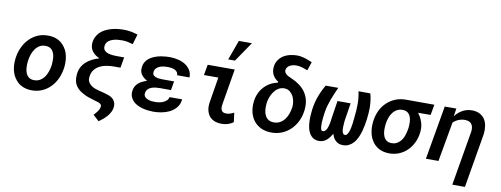

<svg xmlns="http://www.w3.org/2000/svg" viewBox="-75 -1231 4845 1856"><g transform="rotate(10 2347.5 -303.0)"><path d="M46.4 -265.6 45.4 -255.4Q41.5 -219.2 45.2 -184.8Q48.8 -150.4 60.1 -120.6Q68.8 -97.2 81.8 -77.9Q94.7 -58.6 113.3 -40Q135.3 -18.6 170.2 -4.6Q205.1 9.3 248 10.3Q306.6 11.7 355 -9.8Q403.3 -31.2 438.5 -68.4Q474.1 -105.5 496.1 -155Q518.1 -204.6 524.9 -259.8L526.4 -270.5Q530.3 -306.6 526.6 -341.6Q522.9 -376.5 512.2 -407.2Q502.9 -432.1 488.3 -453.4Q473.6 -474.6 454.6 -492.2Q430.7 -513.2 397.9 -525.4Q365.2 -537.6 323.7 -538.1Q265.1 -539.6 217 -518.1Q168.9 -496.6 133.8 -459.5Q97.7 -421.9 75.4 -371.6Q53.2 -321.3 46.4 -265.6ZM168.5 -255.4 169.4 -265.6Q173.3 -295.4 183.6 -326.2Q193.8 -356.9 211.4 -381.8Q229 -406.7 254.6 -422.1Q280.3 -437.5 315.4 -436Q345.2 -434.6 363.5 -421.1Q381.8 -407.7 391.1 -385.7Q403.3 -358.4 404.3 -327.9Q405.3 -297.4 402.8 -270L401.9 -259.8Q397.9 -231.9 387.7 -200.7Q377.4 -169.4 360.4 -145Q342.3 -120.1 316.7 -104.7Q291 -89.4 256.3 -90.3Q224.1 -91.3 205.1 -107.2Q186 -123 177.7 -146.5Q168 -170.9 166.7 -200Q165.5 -229 168.5 -255.4Z M1138.2 -598.6 1167.5 -697.8Q1134.3 -709 1099.9 -715.1Q1065.4 -721.2 1030.3 -721.2Q1000 -721.2 968.3 -717.5Q936.5 -713.9 906.2 -705.1Q875.5 -696.3 848.1 -682.1Q820.8 -668 799.8 -647.5Q778.8 -626 765.9 -598.4Q752.9 -570.8 751 -535.2Q750 -511.7 757.1 -491.9Q764.2 -472.2 776.9 -457Q789.6 -440.9 807.1 -428.7Q824.7 -416.5 845.2 -408.2Q808.6 -397 776.1 -380.9Q743.7 -364.7 718.3 -341.8Q692.9 -318.4 676.5 -287.1Q660.2 -255.9 657.2 -215.3Q651.4 -148.4 677.7 -108.4Q704.1 -68.4 750 -44.9Q774.9 -29.8 805.4 -19Q835.9 -8.3 868.7 1L896 8.8Q904.3 11.2 912.6 14.4Q920.9 17.6 927.2 22.5Q933.6 27.8 937 34.9Q940.4 42 939 52.2Q937 65.4 931.4 77.1Q925.8 88.9 918 99.6Q910.6 110.4 901.6 120.1Q892.6 129.9 883.8 138.7L942.4 192.4Q961.9 179.2 982.9 161.6Q1003.9 144 1022 123Q1039.1 102.1 1051 78.1Q1063 54.2 1064.5 28.8Q1065.9 0 1056.4 -19.3Q1046.9 -38.6 1030.8 -51.8Q1014.2 -64.5 992.2 -72.5Q970.2 -80.6 946.3 -86.9L900.4 -98.1Q876.5 -104 853.5 -112.5Q830.6 -121.1 813.5 -135.3Q795.9 -148.9 786.6 -168.9Q777.3 -189 781.2 -217.3Q786.6 -259.3 808.1 -285.9Q829.6 -312.5 859.9 -327.6Q890.1 -342.8 926.8 -348.6Q963.4 -354.5 999.5 -354.5L1061 -354L1079.1 -458L1002.4 -458.5Q989.7 -458.5 974.4 -459.5Q959 -460.4 943.8 -463.4Q928.2 -465.8 914.3 -471.2Q900.4 -476.6 890.1 -485.8Q879.9 -494.1 875.2 -507.1Q870.6 -520 873.5 -538.1Q876 -553.2 883.1 -564.7Q890.1 -576.2 900.9 -585Q909.7 -592.3 921.1 -597.9Q932.6 -603.5 945.3 -606.9Q967.3 -613.8 991.2 -615.5Q1015.1 -617.2 1034.7 -617.2Q1061.5 -617.2 1087.2 -611.8Q1112.8 -606.4 1138.2 -598.6Z M1212.4 -145.5Q1210.9 -114.7 1220.7 -91.8Q1230.5 -68.8 1248.5 -51.8Q1266.1 -34.7 1289.6 -22.9Q1313 -11.2 1339.4 -3.9Q1365.2 2.9 1391.8 6.1Q1418.5 9.3 1442.4 9.8Q1481.4 10.3 1523.4 2.9Q1565.4 -4.4 1602.1 -22Q1641.1 -40.5 1668.9 -73.7Q1696.8 -106.9 1701.2 -156.2H1577.6Q1573.2 -134.8 1558.3 -121.1Q1543.5 -107.4 1523.9 -99.6Q1504.4 -91.3 1482.7 -88.4Q1460.9 -85.4 1442.4 -85.9Q1428.7 -85.9 1410.9 -88.1Q1393.1 -90.3 1377.4 -96.7Q1368.2 -100.1 1360.1 -105Q1352.1 -109.9 1346.7 -116.7Q1340.3 -123.5 1337.9 -132.6Q1335.4 -141.6 1336.9 -153.3Q1338.4 -166 1343.3 -175.8Q1348.1 -185.5 1355.5 -192.9Q1362.3 -200.2 1371.1 -205.3Q1379.9 -210.4 1389.6 -214.4Q1409.7 -221.7 1432.4 -223.9Q1455.1 -226.1 1475.1 -226.1L1579.6 -225.6L1594.7 -313.5H1477.5Q1463.4 -314 1445.6 -315.7Q1427.7 -317.4 1413.1 -323.2Q1404.3 -326.7 1397.2 -332Q1390.1 -337.4 1386.2 -345.2Q1383.8 -350.6 1382.8 -357.4Q1381.8 -364.3 1383.3 -372.6Q1386.7 -394 1400.6 -407.2Q1414.6 -420.4 1433.1 -428.2Q1451.7 -435.5 1472.4 -438Q1493.2 -440.4 1510.7 -440.4Q1526.9 -440.4 1544.7 -437.7Q1562.5 -435.1 1578.1 -428.2Q1592.8 -421.4 1603 -408.9Q1613.3 -396.5 1613.3 -377.4L1734.9 -377Q1735.4 -419.9 1715.8 -450Q1696.3 -480 1665.5 -499.5Q1634.3 -518.6 1596.4 -527.6Q1558.6 -536.6 1521 -537.6Q1480.5 -538.6 1433.1 -531Q1385.7 -523.4 1346.7 -504.4Q1309.1 -486.3 1286.6 -456.1Q1264.2 -425.8 1262.7 -379.9Q1261.7 -361.3 1267.3 -345.7Q1272.9 -330.1 1283.2 -316.9Q1293.5 -303.7 1307.1 -293.2Q1320.8 -282.7 1336.4 -274.9Q1313 -266.6 1291 -255.9Q1269 -245.1 1252 -230Q1234.9 -214.4 1224.4 -193.6Q1213.9 -172.9 1212.4 -145.5Z M1886.7 -528.3 1868.2 -424.3H2009.3L1970.2 -184.6Q1961.4 -133.8 1969 -99.1Q1976.6 -64.5 1994.6 -41Q2012.7 -17.1 2042.2 -3.9Q2071.8 9.3 2114.3 10.3Q2147.5 10.7 2176.3 2.2Q2205.1 -6.3 2231.9 -25.4L2219.7 -117.2Q2202.1 -107.9 2184.1 -101.8Q2166 -95.7 2145.5 -95.2Q2127 -95.2 2115.5 -100.6Q2104 -106 2098.6 -115.7Q2092.3 -125.5 2090.8 -140.9Q2089.4 -156.2 2093.8 -181.6L2151.9 -528.3ZM2143.1 -807.6 2072.8 -613.8H2139.2L2271.5 -807.6Z M2518.1 -608.9Q2517.1 -589.8 2521 -572.5Q2524.9 -555.2 2532.7 -540Q2542 -522.9 2555.7 -509Q2569.3 -495.1 2587.4 -484.4L2582 -474.6Q2542 -466.8 2508.3 -447Q2474.6 -427.2 2449.7 -398.9Q2424.3 -370.6 2408.4 -334.5Q2392.6 -298.3 2387.7 -257.8L2386.7 -247.6Q2381.8 -194.3 2393.6 -147.9Q2405.3 -101.6 2432.6 -66.9Q2460 -32.2 2502.2 -11.7Q2544.4 8.8 2600.1 9.8Q2658.7 11.2 2707.8 -9Q2756.8 -29.3 2793.9 -65.4Q2830.6 -101.1 2854 -149.7Q2877.4 -198.2 2884.3 -254.4L2885.3 -264.6Q2890.6 -316.4 2879.9 -358.9Q2869.1 -401.4 2845.2 -435.5Q2821.3 -469.2 2784.9 -495.6Q2748.5 -522 2702.6 -541.5Q2692.4 -545.9 2679.4 -552Q2666.5 -558.1 2655.8 -566.9Q2649.9 -571.8 2645.3 -577.1Q2640.6 -582.5 2638.2 -588.9Q2635.7 -593.8 2635 -599.6Q2634.3 -605.5 2635.7 -612.3Q2639.2 -628.4 2648.7 -639.2Q2658.2 -649.9 2671.4 -656.7Q2684.6 -663.6 2699.7 -667Q2714.8 -670.4 2729 -670.4Q2759.3 -670.9 2787.6 -662.4Q2815.9 -653.8 2844.2 -643.1L2872.6 -727.1Q2855 -734.4 2836.9 -741.5Q2818.8 -748.5 2800.8 -754.4Q2782.7 -759.8 2763.9 -763.2Q2745.1 -766.6 2726.1 -767.1Q2688.5 -767.6 2652.1 -758.5Q2615.7 -749.5 2586.4 -730.5Q2557.6 -710.4 2538.8 -680.4Q2520 -650.4 2518.1 -608.9ZM2511.7 -254.9 2512.7 -264.6Q2515.1 -283.7 2521.2 -304.2Q2527.3 -324.7 2537.1 -344.2Q2546.4 -363.8 2559.6 -380.9Q2572.8 -397.9 2589.4 -410.6Q2605.5 -422.9 2625.5 -428.7Q2645.5 -434.6 2668.5 -431.6Q2695.8 -428.2 2715.1 -411.1Q2734.4 -394 2746.6 -370.1Q2757.8 -346.7 2762.2 -319.3Q2766.6 -292 2763.7 -269L2762.2 -259.8Q2757.8 -229 2746.6 -198.2Q2735.4 -167.5 2716.8 -143.6Q2697.8 -119.1 2670.9 -104.5Q2644 -89.8 2608.4 -90.8Q2575.2 -91.8 2554.7 -107.2Q2534.2 -122.6 2523.9 -146.5Q2513.2 -169.9 2511 -198.7Q2508.8 -227.5 2511.7 -254.9Z M3168.5 -527.8H3044.9Q3010.3 -468.8 2987.3 -405.3Q2964.4 -341.8 2956.1 -273.4Q2953.1 -249.5 2951.2 -219.7Q2949.2 -189.9 2950.7 -159.2Q2952.1 -127.4 2958.3 -97.4Q2964.4 -67.4 2979 -43.9Q2992.7 -20 3015.6 -5.1Q3038.6 9.8 3072.3 10.3Q3095.2 10.7 3114 3.2Q3132.8 -4.4 3147.9 -17.6Q3163.1 -30.8 3175.8 -47.9Q3188.5 -64.9 3199.2 -83Q3203.6 -64 3212.4 -47.1Q3221.2 -30.3 3234.4 -18.1Q3247.1 -5.4 3264.2 2Q3281.2 9.3 3302.2 9.8Q3337.9 11.2 3365 -2.4Q3392.1 -16.1 3412.6 -39.1Q3432.1 -61.5 3446 -92Q3460 -122.6 3469.7 -154.8Q3478.5 -187 3484.4 -219.2Q3490.2 -251.5 3493.7 -278.3Q3497.1 -306.2 3499.3 -334Q3501.5 -361.8 3501.5 -389.6Q3501 -424.3 3496.8 -459.5Q3492.7 -494.6 3482.9 -528.8L3366.7 -529.3Q3380.4 -467.3 3380.1 -403.8Q3379.9 -340.3 3372.1 -277.8Q3371.1 -270 3369.6 -252.9Q3368.2 -235.8 3365.7 -215.3Q3362.8 -194.3 3358.4 -172.1Q3354 -149.9 3347.7 -131.8Q3340.8 -113.3 3331.5 -101.6Q3322.3 -89.8 3309.6 -90.3Q3298.3 -90.8 3292 -100.3Q3285.6 -109.9 3283.2 -124Q3280.3 -138.2 3280.3 -155.5Q3280.3 -172.9 3281.7 -189Q3282.2 -205.1 3283.7 -218Q3285.2 -231 3286.1 -236.3L3312 -400.9H3183.1L3157.7 -236.3Q3156.2 -229 3154.8 -214.8Q3153.3 -200.7 3150.4 -183.6Q3147 -166.5 3142.1 -149.2Q3137.2 -131.8 3130.4 -118.2Q3123 -104.5 3113 -96.2Q3103 -87.9 3089.4 -89.8Q3080.1 -90.8 3075.9 -103.5Q3071.8 -116.2 3070.3 -134.8Q3069.3 -153.3 3070.3 -175.5Q3071.3 -197.8 3073.7 -218.3Q3075.7 -237.8 3078.1 -253.2Q3080.6 -268.6 3081.1 -274.4Q3085.9 -307.6 3095.2 -339.8Q3104.5 -372.1 3116.2 -403.8Q3127.9 -435.5 3141.6 -466.3Q3155.3 -497.1 3168.5 -527.8Z M4093.3 -425.3 4111.3 -528.3 3833.5 -528.8Q3775.4 -528.8 3727.8 -508.8Q3680.2 -488.8 3644.5 -454.1Q3608.4 -419.4 3586.2 -371.6Q3564 -323.7 3557.1 -268.1L3556.2 -257.3Q3550.8 -205.6 3560.3 -158Q3569.8 -110.4 3594.2 -73.7Q3618.7 -36.6 3658.9 -13.9Q3699.2 8.8 3756.3 10.3Q3811 11.7 3857.4 -7.3Q3903.8 -26.4 3939 -61Q3973.1 -94.7 3995.1 -140.9Q4017.1 -187 4022.9 -239.7L4023.9 -251Q4026.9 -281.2 4022.2 -309.1Q4017.6 -336.9 4006.3 -362.3Q4000 -378.4 3990.5 -393.8Q3981 -409.2 3970.2 -424.3ZM3679.7 -255.9 3680.7 -266.1Q3684.6 -294.9 3694.6 -324Q3704.6 -353 3721.7 -376Q3738.8 -398.9 3763.7 -413.1Q3788.6 -427.2 3822.3 -425.8Q3853 -424.8 3871.1 -409.4Q3889.2 -394 3897.5 -371.1Q3905.8 -348.1 3906.5 -321Q3907.2 -293.9 3904.8 -270L3903.8 -259.8Q3898.9 -223.6 3885.7 -185.8Q3872.6 -147.9 3846.7 -123.5Q3831.5 -107.9 3811.5 -98.9Q3791.5 -89.8 3765.6 -90.8Q3732.4 -91.8 3713.9 -108.2Q3695.3 -124.5 3687 -148.9Q3678.2 -173.3 3677.5 -201.7Q3676.8 -230 3679.7 -255.9Z M4327.1 -528.8 4213.4 -528.3 4121.6 0H4245.1L4314 -388.7Q4326.2 -400.4 4339.8 -409.2Q4353.5 -418 4368.2 -423.8Q4382.8 -429.7 4398.9 -432.6Q4415 -435.5 4432.6 -435.1Q4456.1 -434.1 4471.7 -426.5Q4487.3 -418.9 4496.1 -405.8Q4504.9 -392.1 4507.8 -373.5Q4510.7 -355 4507.8 -333.5L4416.5 202.6H4540.5L4631.3 -333.5Q4635.7 -374 4630.1 -410.9Q4624.5 -447.8 4606.9 -476.1Q4588.9 -503.9 4558.3 -520.5Q4527.8 -537.1 4482.9 -538.1Q4450.2 -538.6 4421.9 -529.5Q4393.6 -520.5 4369.6 -503.4Q4354.5 -493.2 4340.8 -479.7Q4327.1 -466.3 4315.4 -450.7Z"/></g></svg>

Font: Roboto Mono SemiBold
Style: Italic
Weight: 600
Italic angle: -10°
Monospace: yes
Designer: Google
Version: Version 3.000